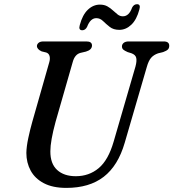

<svg xmlns="http://www.w3.org/2000/svg" viewBox="-20 -902 845 936"><path d="M534 -211.5 640.5 -578Q647.5 -604 644.2 -619.5Q641 -635 620.5 -642.5L602.5 -648Q587.5 -654.5 581 -660.2Q574.5 -666 574.5 -676Q574.5 -686 583 -693Q591.5 -700 607.5 -700H778Q805 -700 805 -679Q805 -667 798.2 -660.5Q791.5 -654 775 -648L750.5 -642Q729 -634.5 716.5 -620Q704 -605.5 695.5 -575L588 -206Q555.5 -94 485.5 -40Q415.5 14 303.5 14Q237 14 193.8 -8.8Q150.5 -31.5 129.5 -70.2Q108.5 -109 108.5 -156.5Q109 -187.5 118 -229.5Q127 -271.5 137.5 -308.5L220 -598Q225 -614.5 221.8 -628Q218.5 -641.5 205.5 -646L183 -651.5Q160 -662 160 -678Q160.5 -687 168.5 -693.5Q176.5 -700 191.5 -700H401.5Q428.5 -700 428.5 -680Q428 -659 399 -650.5L371.5 -644Q344.5 -636.5 334.5 -599.5L251 -308.5Q225.5 -214.5 225.5 -165Q225 -104.5 258.2 -73.8Q291.5 -43 349.5 -43Q414 -43 461 -82.2Q508 -121.5 534 -211.5ZM561.5 -756.5Q533 -756.5 515 -770.8Q497 -785 482.5 -799.2Q468 -813.5 449.5 -813.5Q420.5 -813.5 404.5 -771Q396 -754.5 381 -754.5Q361.5 -754.5 369 -780Q382 -829.5 408.2 -854.5Q434.5 -879.5 467 -879.5Q488.5 -879.5 503.5 -871Q518.5 -862.5 530.5 -851.2Q542.5 -840 553.8 -831.2Q565 -822.5 579 -822.5Q609 -822.5 624 -865Q632.5 -881.5 648 -881.5Q667 -881.5 659.5 -856Q646.5 -806.5 620.2 -781.5Q594 -756.5 561.5 -756.5Z"/></svg>

Font: Fraunces 9pt S050
Style: Italic
Weight: 400
Italic angle: -16°
Version: Version 1.000; ttfautohint (v1.8.3)